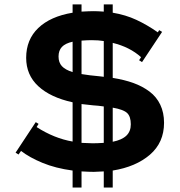

<svg xmlns="http://www.w3.org/2000/svg" viewBox="-20 -760 805 860"><path d="M140.1 -212.9 152.8 -205.1 144 -190.9Q223.1 -140.1 305.2 -126V-301.8Q205.6 -323.7 151.4 -374Q97.2 -424.3 97.2 -501Q97.2 -582.5 151.4 -634.5Q205.6 -686.5 305.2 -703.1V-740.2H345.2V-708Q381.3 -710 399.9 -710Q416.5 -710 444.8 -708V-740.2H484.9V-703.1Q543 -693.4 590.8 -671.1Q638.7 -648.9 687 -615.2L692.9 -625L706.1 -617.2L616.2 -481.9L603 -490.2L611.8 -503.9Q561.5 -549.3 484.9 -567.9V-411.1Q537.1 -402.8 577.6 -388.2Q618.2 -373.5 649.7 -349.9Q681.2 -326.2 698 -290.8Q714.8 -255.4 714.8 -210Q714.8 -121.6 651.6 -67.1Q588.4 -12.7 484.9 3.9V80.1H444.8V7.8Q414.6 9.8 399.9 9.8Q381.3 9.8 345.2 7.8V80.1H305.2V3.9Q229 -6.3 170.4 -30.5Q111.8 -54.7 74.2 -84L63 -67.9L49.8 -76.2ZM428.2 -418Q431.2 -417.5 436.5 -417Q441.9 -416.5 444.8 -416V-576.2Q421.9 -580.1 390.1 -580.1Q371.6 -580.1 345.2 -578.1V-428.2Q379.4 -422.4 428.2 -418ZM305.2 -437V-573.2Q272.5 -565.9 257.3 -549.8Q242.2 -533.7 242.2 -506.8Q242.2 -480 257.3 -463.6Q272.5 -447.3 305.2 -437ZM397.9 -288.1Q371.1 -291 345.2 -293.9V-120.1Q377.4 -118.2 395 -118.2Q414.6 -118.2 444.8 -120.1V-283.2Q417.5 -287.1 397.9 -288.1ZM565.9 -203.1Q565.9 -238.3 549.3 -253.9Q532.7 -269.5 484.9 -277.8V-125Q525.9 -133.3 545.9 -152.3Q565.9 -171.4 565.9 -203.1Z"/></svg>

Font: Copperplate CC
Style: Bold
Weight: 700
Designer: indestructible type*
Foundry: Cowboy Collective
Version: Version 1.000